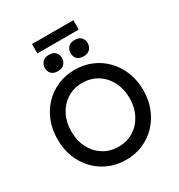

<svg xmlns="http://www.w3.org/2000/svg" viewBox="-230 -1166 1243 1331"><g transform="rotate(-30 391.0 -501.0)"><path d="M391 10Q317 10 254.5 -17Q192 -44 145.5 -92.5Q99 -141 73.5 -206.5Q48 -272 48 -350Q48 -428 73.5 -493.5Q99 -559 145.5 -607.5Q192 -656 254.5 -683Q317 -710 391 -710Q465 -710 527.5 -683Q590 -656 636.5 -607Q683 -558 708.5 -492.5Q734 -427 734 -350Q734 -273 708.5 -207.5Q683 -142 636.5 -93Q590 -44 527.5 -17Q465 10 391 10ZM391 -95Q458 -95 511 -128Q564 -161 594 -219Q624 -277 624 -350Q624 -423 594 -481Q564 -539 511 -572Q458 -605 391 -605Q323 -605 270.5 -572Q218 -539 188 -481.5Q158 -424 158 -350Q158 -276 188 -218.5Q218 -161 270.5 -128Q323 -95 391 -95ZM494 -759Q459 -759 442 -777Q425 -795 425 -824Q425 -849 442 -869Q459 -889 494 -889Q529 -889 546 -871Q563 -853 563 -824Q563 -799 546 -779Q529 -759 494 -759ZM288 -759Q253 -759 236 -777Q219 -795 219 -824Q219 -849 236 -869Q253 -889 288 -889Q323 -889 340 -871Q357 -853 357 -824Q357 -799 340 -779Q323 -759 288 -759ZM225 -937V-1012H556V-937Z"/></g></svg>

Font: Lexend
Style: Regular
Weight: 400
Designer: Bonnie Shaver-Troup, Thomas Jockin
Foundry: Lexend
Version: Version 1.007; ttfautohint (v1.8.3)